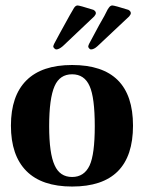

<svg xmlns="http://www.w3.org/2000/svg" viewBox="-20 -673 527 703"><path d="M244 10Q133 10 76.5 -47Q20 -104 20 -213Q20 -322 76.5 -378.5Q133 -435 244 -435Q467 -435 467 -213Q467 10 244 10ZM244 -25Q288 -25 308 -67Q327 -108 327 -211Q327 -316 308 -358Q289 -401 244 -401Q199 -401 180 -358Q160 -313 160 -211Q160 -111 180 -68Q199 -25 244 -25ZM313 -492Q308 -492 303 -501Q303 -506 306 -512L343 -581Q353 -598 362 -614.5Q371 -631 374 -638L378 -644Q384 -653 391 -653Q399 -653 450 -637Q459 -632 459 -625Q459 -620 453 -613L337 -504Q324 -492 313 -492ZM186 -492Q181 -492 175 -501Q175 -506 178 -512L200 -553Q246 -637 251 -644Q257 -653 264 -653Q271 -653 322 -637Q331 -632 331 -625Q331 -620 325 -613Q323 -611 210 -504Q196 -492 186 -492Z"/></svg>

Font: UnnaBold
Style: Bold
Weight: 700
Designer: Jorge de Buen Unna
Foundry: Omnibus-Type
Version: Version 2.008;hotconv 1.0.109;makeotfexe 2.5.65596